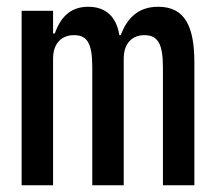

<svg xmlns="http://www.w3.org/2000/svg" viewBox="-20 -548 640 568"><path d="M137 0V-374C137 -421 163 -444 199 -444C238 -444 253 -420 253 -349V0H346V-374C346 -421 372 -444 407 -444C446 -444 462 -420 462 -349V0H555V-363C555 -470 527 -528 448 -528C386 -528 355 -491 337 -444H333C325 -496 295 -528 241 -528C185 -528 158 -493 142 -449H137V-516H44V0Z"/></svg>

Font: IBM Plex Mono Medm
Style: Regular
Weight: 500
Monospace: yes
Designer: Mike Abbink, Paul van der Laan, Pieter van Rosmalen
Foundry: Bold Monday
Version: Version 2.004